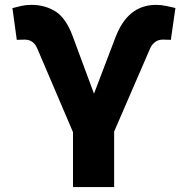

<svg xmlns="http://www.w3.org/2000/svg" viewBox="-20 -757 760 777"><path d="M275.4 0V-222.2L129.9 -563Q123 -578.6 110.6 -587.6Q98.1 -596.7 80.1 -596.7Q72.3 -596.7 61 -596.2Q49.8 -595.7 47.9 -595.7L30.3 -724.1Q45.9 -728.5 65.2 -732.9Q84.5 -737.3 106.9 -737.3Q163.1 -737.3 205.6 -710Q248 -682.6 274.9 -608.4L360.4 -377.9L445.8 -602.1Q471.7 -671.4 512.9 -704.3Q554.2 -737.3 611.8 -737.3Q631.8 -737.3 652.8 -732.9Q673.8 -728.5 689.9 -724.6L671.4 -595.7Q669.4 -595.7 658 -596.2Q646.5 -596.7 639.6 -596.7Q620.1 -596.7 607.4 -586.7Q594.7 -576.7 588.4 -563L441.9 -224.6V0Z"/></svg>

Font: Inter 17pt ExtraBold
Style: Regular
Weight: 800
Version: Version 4.001;git-66647c0bb